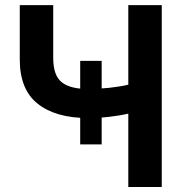

<svg xmlns="http://www.w3.org/2000/svg" viewBox="-20 -748 726 768"><path d="M59.1 -727.5H192.9V-516.1Q192.9 -445.8 227.1 -418.9Q261.2 -392.1 332 -392.1Q374 -392.1 416.7 -396.7Q459.5 -401.4 493.2 -409.2V-727.5H627V0H493.2V-293.5Q460 -285.6 417.5 -280.8Q375 -275.9 332 -275.9Q203.1 -275.9 131.1 -332.8Q59.1 -389.6 59.1 -509.8ZM300.8 -170.4V-504.4H386.7V-170.4Z"/></svg>

Font: Inter Display Semi Bold
Style: Regular
Weight: 600
Designer: Rasmus Andersson
Foundry: rsms
Version: Version 4.000;git-37864ae